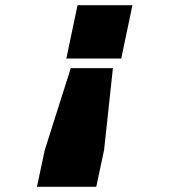

<svg xmlns="http://www.w3.org/2000/svg" viewBox="-20 -583 690 738"><path d="M489 -563 446 -358H235L278 -563ZM152 -6 252 -321H414L380 -6L350 135H122Z"/></svg>

Font: Azeret Mono Black
Style: Italic
Weight: 900
Italic angle: -12°
Designer: Martin Vácha
Foundry: Displaay
Version: Version 1.000; Glyphs 3.0.3, build 3074